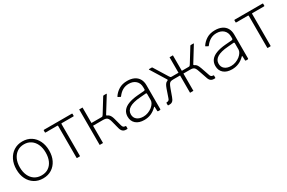

<svg xmlns="http://www.w3.org/2000/svg" viewBox="97 -1506 3710 2482"><g transform="rotate(-30 1951.5 -265.0)"><path d="M299 10Q225 10 170 -24.5Q115 -59 84.5 -120.5Q54 -182 54 -262Q54 -344 85 -406.5Q116 -469 171.5 -504.5Q227 -540 300 -540Q374 -540 428.5 -505Q483 -470 513.5 -407.5Q544 -345 544 -264Q544 -183 513.5 -121.5Q483 -60 428 -25Q373 10 299 10ZM301 -34Q361 -34 403.5 -62.5Q446 -91 469 -142.5Q492 -194 492 -264Q492 -334 468.5 -386Q445 -438 402 -467.5Q359 -497 300 -497Q241 -497 197.5 -467.5Q154 -438 130 -386Q106 -334 106 -264Q106 -195 130 -143Q154 -91 197.5 -62.5Q241 -34 301 -34Z M1035 -489H860Q853 -489 853 -481V-7Q853 0 846 0H809Q803 0 803 -7V-481Q803 -489 795 -489H620Q613 -489 613 -496V-523Q613 -530 620 -530H1035Q1042 -530 1042 -523V-496Q1042 -489 1035 -489Z M1145 0V-530H1195V-299H1361L1366 -290Q1419 -289 1442.5 -267.5Q1466 -246 1479 -199L1510 -83Q1516 -61 1526.5 -52.5Q1537 -44 1555 -44Q1563 -44 1563 -37V-7Q1563 -3 1561.5 -1.5Q1560 0 1557 0H1539Q1512 0 1492.5 -15.5Q1473 -31 1463 -69L1435 -177Q1423 -226 1404 -242Q1385 -258 1345 -258H1195V0ZM1344 -280V-299Q1356 -299 1361.5 -303.5Q1367 -308 1374 -320L1500 -524Q1503 -527 1505 -528.5Q1507 -530 1512 -530H1550Q1553 -530 1554 -528Q1555 -526 1553 -523L1413 -298Q1410 -292 1410.5 -288.5Q1411 -285 1419 -281Z M1996 -70Q1956 -30 1910 -10Q1864 10 1809 10Q1730 10 1685 -29Q1640 -68 1640 -135Q1640 -187 1668 -223.5Q1696 -260 1752 -281.5Q1808 -303 1890 -310L1989 -318Q1997 -319 2001.5 -322.5Q2006 -326 2006 -333V-363Q2006 -425 1967 -461Q1928 -497 1863 -497Q1813 -497 1773 -474.5Q1733 -452 1700 -408Q1697 -404 1695 -402.5Q1693 -401 1689 -403L1659 -419Q1656 -421 1655.5 -423Q1655 -425 1658 -430Q1690 -478 1741 -509Q1792 -540 1865 -540Q1924 -540 1967 -519.5Q2010 -499 2032.5 -460Q2055 -421 2055 -368V-11Q2055 -5 2052.5 -2.5Q2050 0 2045 0H2019Q2015 0 2012 -2.5Q2009 -5 2009 -11L2007 -68Q2005 -81 1996 -70ZM2006 -263Q2006 -280 1992 -278L1908 -271Q1852 -267 1811 -256.5Q1770 -246 1743.5 -229.5Q1717 -213 1704 -190.5Q1691 -168 1691 -140Q1691 -90 1726 -62Q1761 -34 1820 -34Q1856 -34 1890 -47Q1924 -60 1951 -81Q1978 -103 1992 -126.5Q2006 -150 2006 -171V-263Z M2171 0Q2168 0 2166 -1.5Q2164 -3 2164 -7V-37Q2164 -44 2173 -44Q2191 -44 2201.5 -52.5Q2212 -61 2218 -83L2258 -199Q2270 -233 2282.5 -252.5Q2295 -272 2315.5 -280.5Q2336 -289 2371 -290L2376 -299H2494V-530H2544V-299H2662L2667 -290Q2702 -289 2722.5 -280.5Q2743 -272 2755.5 -252.5Q2768 -233 2780 -199L2820 -83Q2826 -61 2836.5 -52.5Q2847 -44 2865 -44Q2874 -44 2874 -37V-7Q2874 -3 2872 -1.5Q2870 0 2867 0H2849Q2822 0 2803 -15.5Q2784 -31 2773 -69L2736 -177Q2725 -212 2714 -229.5Q2703 -247 2687.5 -252.5Q2672 -258 2646 -258H2544V0H2494V-258H2394Q2368 -258 2353 -252.5Q2338 -247 2327.5 -229.5Q2317 -212 2304 -177L2265 -69Q2252 -31 2234.5 -15.5Q2217 0 2189 0ZM2392 -280 2319 -282Q2327 -285 2327.5 -288.5Q2328 -292 2324 -298L2185 -523Q2181 -530 2188 -530H2226Q2230 -530 2233 -528.5Q2236 -527 2237 -524L2363 -320Q2370 -308 2375.5 -303.5Q2381 -299 2392 -299ZM2645 -280V-299Q2657 -299 2662.5 -303.5Q2668 -308 2675 -320L2801 -524Q2803 -527 2805.5 -528.5Q2808 -530 2812 -530H2850Q2857 -530 2853 -523L2714 -298Q2708 -288 2719 -282Z M3306 -70Q3266 -30 3220 -10Q3174 10 3119 10Q3040 10 2995 -29Q2950 -68 2950 -135Q2950 -187 2978 -223.5Q3006 -260 3062 -281.5Q3118 -303 3200 -310L3299 -318Q3307 -319 3311.5 -322.5Q3316 -326 3316 -333V-363Q3316 -425 3277 -461Q3238 -497 3173 -497Q3123 -497 3083 -474.5Q3043 -452 3010 -408Q3007 -404 3005 -402.5Q3003 -401 2999 -403L2969 -419Q2966 -421 2965.5 -423Q2965 -425 2968 -430Q3000 -478 3051 -509Q3102 -540 3175 -540Q3234 -540 3277 -519.5Q3320 -499 3342.5 -460Q3365 -421 3365 -368V-11Q3365 -5 3362.5 -2.5Q3360 0 3355 0H3329Q3325 0 3322 -2.5Q3319 -5 3319 -11L3317 -68Q3315 -81 3306 -70ZM3316 -263Q3316 -280 3302 -278L3218 -271Q3162 -267 3121 -256.5Q3080 -246 3053.5 -229.5Q3027 -213 3014 -190.5Q3001 -168 3001 -140Q3001 -90 3036 -62Q3071 -34 3130 -34Q3166 -34 3200 -47Q3234 -60 3261 -81Q3288 -103 3302 -126.5Q3316 -150 3316 -171V-263Z M3881 -489H3706Q3699 -489 3699 -481V-7Q3699 0 3692 0H3655Q3649 0 3649 -7V-481Q3649 -489 3641 -489H3466Q3459 -489 3459 -496V-523Q3459 -530 3466 -530H3881Q3888 -530 3888 -523V-496Q3888 -489 3881 -489Z"/></g></svg>

Font: Libre Franklin ExtraLight
Style: Regular
Weight: 250
Designer: Pablo Impallari, Rodrigo Fuenzalida, Nhung Nguyen
Foundry: Impallari Type
Version: Version 3.000